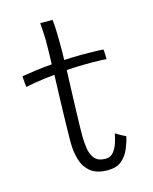

<svg xmlns="http://www.w3.org/2000/svg" viewBox="-111 -790 704 882"><g transform="rotate(-15 241.0 -349.5)"><path d="M413.5 -111.5Q407.5 -83.5 395 -53.8Q382.5 -24 358.2 -3.2Q334 17.5 292 17.5Q239 17.5 210 -6.5Q181 -30.5 170 -69Q159 -107.5 159 -151.5Q159 -174 159.8 -209Q160.5 -244 161.5 -283.8Q162.5 -323.5 163.8 -361Q165 -398.5 166 -427.5Q167 -456.5 167.5 -469.5Q111.5 -464 74.2 -457.5Q37 -451 29 -448.5Q27.5 -456 26.5 -466.5Q25.5 -477 24.8 -486.8Q24 -496.5 24 -501Q51.5 -505.5 91.5 -511Q131.5 -516.5 168 -519Q169 -543.5 169.8 -574.5Q170.5 -605.5 170.5 -634.5Q170 -657.5 168.5 -678.8Q167 -700 166 -715.5H224.5Q226 -707 227.8 -674.8Q229.5 -642.5 229.5 -596.5Q229.5 -581.5 229.5 -559.5Q229.5 -537.5 228.5 -523.5Q243 -524.5 264.8 -525.2Q286.5 -526 300.5 -526Q325.5 -526 350.2 -525.8Q375 -525.5 393 -524.8Q411 -524 415 -523.5Q416.5 -517 417 -501Q417.5 -485 417.5 -477Q412.5 -478 382.2 -479Q352 -480 322 -479.5Q300 -479.5 274.2 -478.5Q248.5 -477.5 228 -476Q227.5 -461.5 226.2 -431.2Q225 -401 223.8 -363.2Q222.5 -325.5 221.2 -287.2Q220 -249 219.2 -217Q218.5 -185 218.5 -167.5Q218.5 -137 222.8 -106.8Q227 -76.5 243.5 -56.2Q260 -36 295.5 -36Q320 -36 334.5 -55Q349 -74 356 -98.2Q363 -122.5 366 -138Q368.5 -136 375.2 -132Q382 -128 390.2 -123.5Q398.5 -119 405.2 -115.8Q412 -112.5 413.5 -111.5Z"/></g></svg>

Font: Grandstander Thin ExtraLight
Style: Regular
Weight: 250
Version: Version 1.200